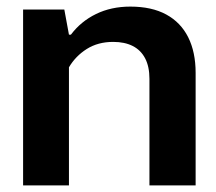

<svg xmlns="http://www.w3.org/2000/svg" viewBox="-20 -562 656 582"><path d="M50 0V-533H175L189 -457H195Q225 -497 271 -519.5Q317 -542 375 -542Q440 -542 484 -518Q528 -494 550.5 -449Q573 -404 573 -341V0H433V-323Q433 -360 420 -385Q407 -410 382.5 -422.5Q358 -435 323 -435Q277 -435 243 -413.5Q209 -392 189 -358V0Z"/></svg>

Font: Hubot Sans SemiBold
Style: Regular
Weight: 600
Designer: Deni Anggara
Foundry: GitHub, Inc., Subsidiary of Microsoft Corporation
Version: Version 2.000